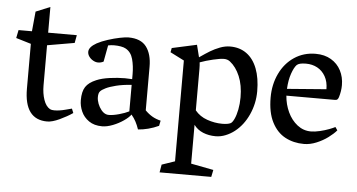

<svg xmlns="http://www.w3.org/2000/svg" viewBox="-55 -702 1921 1032"><g transform="rotate(5 906.0 -186.0)"><path d="M17.1 -463.9H89.4L99.6 -570.8L176.8 -602.5V-463.9H331.5L323.7 -421.4L176.8 -396V-179.2Q176.8 -136.7 188.5 -102.3Q200.2 -67.9 222.7 -55.2Q231 -50.8 245.6 -50.8Q272.9 -50.8 304.7 -59.3Q336.4 -67.9 339.8 -68.4L349.1 -45.4Q319.3 -24.9 279.5 -6.3Q239.7 12.2 212.9 12.2Q89.4 12.2 89.4 -154.3V-396L8.3 -420.4Z M456.5 -231.9Q484.9 -244.1 528.1 -250Q571.3 -255.9 609.4 -255.9Q629.4 -255.9 648.4 -254.4V-280.8Q648.4 -325.7 638.4 -362.5Q628.4 -399.4 599.1 -415.5Q588.9 -421.4 572 -424.3Q555.2 -427.2 536.6 -427.2Q520 -427.2 503.9 -423.8L487.3 -335Q473.6 -327.6 457.5 -327.6Q444.8 -327.6 431.4 -335Q418 -342.3 409.2 -354.5Q400.4 -366.7 400.4 -380.4Q400.4 -406.2 441.4 -429.2Q465.8 -442.4 499.3 -453.1Q532.7 -463.9 563.2 -470Q593.8 -476.1 608.9 -476.1Q676.3 -476.1 706.1 -436.5Q735.8 -397 735.8 -329.1V-93.8Q753.9 -75.2 774.4 -63.2Q794.9 -51.3 820.3 -45.4L814.5 -17.1Q787.1 -4.4 758.1 3.2Q729 10.7 703.1 12.2Q695.3 -10.7 685.8 -28.8Q676.3 -46.9 661.6 -64.5Q650.9 -48.8 624.5 -30.5Q598.1 -12.2 566.7 0Q535.2 12.2 509.3 12.2Q466.3 12.2 438 -7.6Q409.7 -27.3 396.5 -57.1Q383.3 -86.9 383.3 -117.7Q383.3 -164.6 399.9 -189.9Q416.5 -215.3 456.5 -231.9ZM540.5 -51.8Q562.5 -51.8 595 -60.8Q627.4 -69.8 648.4 -80.6V-223.6Q600.1 -220.2 564.9 -211.4Q529.8 -202.6 509.8 -192.6Q489.7 -182.6 482.4 -174.3Q473.1 -165 473.1 -142.1Q473.1 -125.5 480.2 -106.9Q487.3 -88.4 499 -74Q510.7 -59.6 523.9 -54.7Q530.3 -51.8 540.5 -51.8Z M1125.5 193.8 1117.7 231.9H838.9L846.2 189.5L916.5 165.5V-378.4L841.3 -416.5L845.7 -439.5L979.5 -468.8L996.1 -402.8Q1029.3 -425.8 1052.2 -439.7Q1075.2 -453.6 1103.3 -464.4Q1131.3 -475.1 1158.7 -475.1Q1210 -475.1 1247.1 -448.2Q1284.2 -421.4 1304 -370.1Q1323.7 -318.8 1323.7 -247.6Q1323.7 -181.6 1296.6 -121.8Q1269.5 -62 1223.1 -25.9Q1201.2 -8.8 1175 1.7Q1148.9 12.2 1121.6 12.2Q1084.5 12.2 1053.7 -0.5Q1022.9 -13.2 1003.9 -39.1V170.4ZM1003.9 -340.8V-117.2Q1029.3 -85.9 1069.8 -71.8Q1110.4 -57.6 1150.9 -57.6Q1181.6 -57.6 1196.3 -64.9Q1205.6 -69.3 1215.3 -89.8Q1225.1 -110.4 1231.2 -141.6Q1237.3 -172.9 1237.3 -207.5Q1237.3 -273.4 1217 -321.3Q1196.8 -369.1 1163.6 -395Q1149.9 -405.8 1130.9 -405.8Q1110.4 -405.8 1072 -396.7Q1033.7 -387.7 1002 -376Q1003.9 -360.8 1003.9 -340.8Z M1759.3 -93.3 1771 -76.2Q1754.9 -57.1 1727.3 -36.6Q1699.7 -16.1 1665.5 -2Q1631.3 12.2 1598.1 12.2Q1542 12.2 1497.1 -11.7Q1452.1 -35.6 1425.3 -87.9Q1398.4 -140.1 1398.4 -221.2Q1398.4 -292 1426.3 -350.3Q1454.1 -408.7 1504.6 -442.4Q1555.2 -476.1 1619.6 -476.1Q1668 -476.1 1702.9 -455.3Q1737.8 -434.6 1756.1 -399.2Q1774.4 -363.8 1774.4 -320.3Q1774.4 -288.1 1764.2 -254.9Q1761.2 -246.1 1757.1 -242.2Q1752.9 -238.3 1744.1 -238.3H1481.9Q1485.4 -191.4 1504.6 -150.1Q1523.9 -108.9 1556.4 -83.5Q1588.9 -58.1 1629.4 -58.1Q1651.4 -58.1 1678 -64.5Q1704.6 -70.8 1727.1 -79.3Q1749.5 -87.9 1759.3 -93.3ZM1522.5 -406.7Q1508.8 -392.6 1496.6 -357.7Q1484.4 -322.8 1481.9 -274.9L1693.4 -291.5Q1693.4 -332 1677 -360.8Q1660.6 -389.6 1633.3 -404.3Q1606 -418.9 1572.3 -418.9Q1534.7 -418.9 1522.5 -406.7Z"/></g></svg>

Font: Vesper Libre
Style: Regular
Weight: 400
Designer: Robert Keller & Kimya Gandhi
Foundry: Mota Italic
Version: Version 1.058